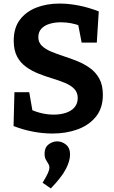

<svg xmlns="http://www.w3.org/2000/svg" viewBox="-20 -736 641 1077"><path d="M195 -527Q195 -498 215 -479Q235 -460 267 -446.5Q299 -433 338 -420.5Q377 -408 415 -392.5Q453 -377 485.5 -353.5Q518 -330 537.5 -294Q557 -258 557 -204Q557 -130 518.5 -82Q480 -34 416 -10.5Q352 13 274 13Q221 13 165.5 2.5Q110 -8 56 -29L61 -219H144L165 -98L152 -122Q182 -108 215.5 -100.5Q249 -93 281 -93Q318 -93 349 -103Q380 -113 398 -134Q416 -155 416 -186Q416 -217 397 -237Q378 -257 345.5 -270.5Q313 -284 275 -295.5Q237 -307 198.5 -322Q160 -337 127.5 -360Q95 -383 76 -418.5Q57 -454 57 -508Q57 -579 91 -624.5Q125 -670 183 -693Q241 -716 314 -716Q366 -716 422 -705Q478 -694 534 -672L523 -497H438L417 -606L433 -590Q408 -600 379.5 -605.5Q351 -611 322 -611Q288 -611 259 -602.5Q230 -594 212.5 -575.5Q195 -557 195 -527ZM265 321 219 289Q241 253 249 234.5Q257 216 257 204Q257 192 250.5 182Q244 172 237 159Q230 146 230 126Q230 92 252 74.5Q274 57 301 57Q328 57 350.5 75.5Q373 94 373 130Q373 167 349 213Q325 259 265 321Z"/></svg>

Font: Bitter Thin
Style: Bold
Weight: 700
Version: Version 3.021